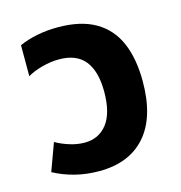

<svg xmlns="http://www.w3.org/2000/svg" viewBox="-90 -642 694 736"><g transform="rotate(-15 257.0 -274.0)"><path d="M216 13Q165 13 120 1.5Q75 -10 36 -31L76 -140Q98 -127 129 -117Q160 -107 190 -107Q246 -107 279 -149.5Q312 -192 312 -277Q312 -357 279 -399Q246 -441 176 -441Q143 -441 108 -431.5Q73 -422 50 -408V-531Q81 -545 120 -553Q159 -561 203 -561Q295 -561 353 -527Q411 -493 438 -429.5Q465 -366 465 -277Q465 -135 400 -61Q335 13 216 13Z"/></g></svg>

Font: Noto Sans Thai
Style: Bold
Weight: 700
Designer: Monotype Design Team
Foundry: Monotype Imaging Inc.
Version: Version 2.001